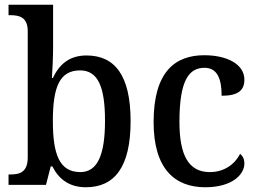

<svg xmlns="http://www.w3.org/2000/svg" viewBox="-20 -780 1087 810"><path d="M342 10C464 10 531 -76 531 -269C531 -461 465 -546 345 -546C272 -546 230 -508 203 -451H199C201 -477 204 -543 204 -579V-760H16V-716H23C63 -716 97 -707 97 -648V-116C97 -53 63 -44 23 -44H16V0H174L194 -78H201C227 -26 271 10 342 10ZM319 -54C230 -54 203 -130 203 -270C203 -412 231 -483 318 -483C393 -483 423 -414 423 -271C423 -130 393 -54 319 -54Z M846 10C961 10 1011 -45 1011 -90C1011 -109 1004 -122 993 -131C971 -88 927 -54 865 -54C775 -54 737 -126 737 -266C737 -443 778 -494 843 -494C900 -494 915 -441 915 -376C985 -376 1011 -399 1011 -444C1011 -509 938 -547 842 -547C721 -547 628 -480 628 -265C628 -67 718 10 846 10Z"/></svg>

Font: Noto Serif Hebrew SemiCondensed Medium
Style: Regular
Weight: 500
Width: 4
Designer: Monotype Design Team
Foundry: Monotype Imaging Inc.
Version: Version 2.004